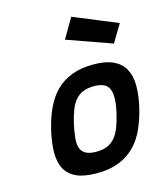

<svg xmlns="http://www.w3.org/2000/svg" viewBox="-115 -850 792 945"><g transform="rotate(-15 280.5 -377.5)"><path d="M382 -511Q444 -511 482.5 -493Q521 -475 540 -441Q559 -407 559.5 -359.5Q560 -312 547 -252Q533 -192 511 -143Q489 -94 455 -60Q421 -26 373.5 -7.5Q326 11 262 11Q197 11 158 -7Q119 -25 101 -59Q83 -93 83.5 -142Q84 -191 98 -252Q112 -312 134.5 -360Q157 -408 190.5 -441.5Q224 -475 271.5 -493Q319 -511 382 -511ZM286 -92Q319 -92 342.5 -102Q366 -112 382.5 -132Q399 -152 410.5 -182Q422 -212 431 -252Q449 -331 434 -369Q419 -407 358 -407Q326 -407 303 -398Q280 -389 263 -370Q246 -351 234.5 -321.5Q223 -292 214 -252Q205 -211 202.5 -181Q200 -151 207.5 -131.5Q215 -112 234 -102Q253 -92 286 -92ZM561 -674 507 -584 279 -665 338 -766Z"/></g></svg>

Font: Panefresco 800wt
Style: Italic
Weight: 800
Foundry: Campivisivi & Chank Co
Version: Version 1.001